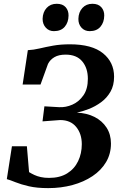

<svg xmlns="http://www.w3.org/2000/svg" viewBox="-20 -985 641 1014"><path d="M234.5 8.5Q175 8.5 132.8 -1.2Q90.5 -11 62.2 -22.5Q34 -34 16 -39L43 -212.5H122L133.5 -76Q146.5 -68 161.5 -61Q176.5 -54 195.5 -49.8Q214.5 -45.5 239 -45.5Q296 -45.5 334.5 -69.2Q373 -93 392.5 -133.8Q412 -174.5 412 -223.5Q412 -278.5 382.2 -314.8Q352.5 -351 297.5 -351L204.5 -344L214.5 -423.5L292 -419Q327.5 -417 362.5 -432.5Q397.5 -448 420.8 -481.8Q444 -515.5 444 -569Q444 -625.5 414.2 -661Q384.5 -696.5 326.5 -696.5Q290 -696.5 267.2 -683Q244.5 -669.5 233.5 -647.5L194 -538.5H99.5L127 -720Q157 -721.5 189.5 -729.2Q222 -737 261 -744Q300 -751 349 -751Q466 -751 524.2 -703.5Q582.5 -656 582.5 -580Q582.5 -533.5 563.2 -500.2Q544 -467 513.5 -444.8Q483 -422.5 449.2 -409.5Q415.5 -396.5 386 -390Q438.5 -388 479 -367.5Q519.5 -347 542.8 -311Q566 -275 566 -227Q566 -172.5 540.2 -129Q514.5 -85.5 468.5 -54.8Q422.5 -24 362.8 -7.8Q303 8.5 234.5 8.5ZM264.5 -820.5Q238.5 -820.5 221.8 -839Q205 -857.5 205 -885.5Q206 -921 226.2 -943Q246.5 -965 279.5 -965Q311 -965 326.8 -947Q342.5 -929 342 -902.5Q341.5 -866.5 321.8 -843.5Q302 -820.5 264.5 -820.5ZM453.5 -820.5Q427 -820.5 410.2 -839Q393.5 -857.5 394 -885.5Q395 -921 415.2 -943Q435.5 -965 468 -965Q499 -965 515 -947Q531 -929 530.5 -902.5Q530 -866.5 510.2 -843.5Q490.5 -820.5 453.5 -820.5Z"/></svg>

Font: Merriweather 36pt
Style: Bold Italic
Weight: 700
Italic angle: -7.8°
Version: Version 2.101